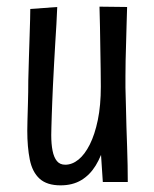

<svg xmlns="http://www.w3.org/2000/svg" viewBox="-20 -547 462 577"><path d="M162 10Q121 10 99 -10Q77 -30 69.5 -67.5Q62 -105 62 -154Q62 -162 62.5 -184Q63 -206 64 -237.5Q65 -269 65 -305Q66 -342 67 -376.5Q68 -411 69 -439.5Q70 -468 70.5 -489Q71 -510 71 -520L152 -526Q151 -501 149.5 -473.5Q148 -446 146 -416.5Q144 -387 142.5 -355Q141 -323 139 -287Q138 -262 137 -240Q136 -218 135.5 -199Q135 -180 134.5 -165.5Q134 -151 134 -141Q134 -114 138 -94Q142 -74 151 -63Q160 -52 176 -52Q197 -52 216 -67.5Q235 -83 250 -113Q265 -143 274 -186.5Q283 -230 283 -287L314 -293Q314 -244 309.5 -199Q305 -154 295 -116Q285 -78 267.5 -49.5Q250 -21 224 -5.5Q198 10 162 10ZM289 0 282 -106Q283 -152 283 -197Q283 -242 283 -287Q283 -311 282.5 -340.5Q282 -370 281.5 -401.5Q281 -433 280.5 -465Q280 -497 279 -527L362 -526Q361 -503 360.5 -475.5Q360 -448 359 -419.5Q358 -391 357.5 -365Q357 -339 357 -317.5Q357 -296 357 -284Q358 -256 358.5 -226Q359 -196 360 -165.5Q361 -135 362 -106Q363 -77 363.5 -50Q364 -23 364 0Z"/></svg>

Font: Truculenta Medium
Style: Regular
Weight: 500
Version: Version 1.002